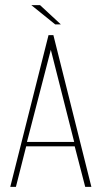

<svg xmlns="http://www.w3.org/2000/svg" viewBox="-20 -728 396 748"><path d="M20 0 169 -591H188L336 0H312L271 -158H82L42 0ZM85 -175H269L178 -534ZM195 -633 102 -708H136L217 -633Z"/></svg>

Font: Alumni Sans Thin Thin
Style: Regular
Weight: 250
Version: Version 1.018